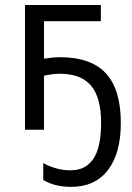

<svg xmlns="http://www.w3.org/2000/svg" viewBox="-20 -517 527 765"><path d="M264.2 227.5Q198.2 227.5 152.3 200.2V132.8Q205.1 161.6 260.7 161.6Q321.3 161.6 352.1 115.7Q382.8 69.8 382.8 -27.8Q382.8 -128.9 342.5 -176Q302.2 -223.1 219.7 -223.1Q188.5 -223.1 155.3 -215.3V0H79.6V-497.1H381.8V-432.6H155.3V-283.2Q192.4 -289.1 219.2 -289.1Q342.3 -289.1 401.9 -224.9Q461.4 -160.6 461.4 -26.9Q461.4 94.2 409.9 160.9Q358.4 227.5 264.2 227.5Z"/></svg>

Font: Bpm'online Open Sans
Style: Regular
Weight: 400
Foundry: Ascender Corporation
Version: Version 1.10